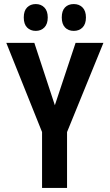

<svg xmlns="http://www.w3.org/2000/svg" viewBox="-20 -925 540 945"><path d="M187 0V-275L11 -714H149L250 -407L352 -714H489L310 -275V0ZM343 -773Q316 -773 300 -790Q284 -807 284 -839Q284 -872 300 -888.5Q316 -905 343 -905Q370 -905 386.5 -888Q403 -871 403 -839Q403 -807 386.5 -790Q370 -773 343 -773ZM156 -773Q130 -773 113.5 -789.5Q97 -806 97 -839Q97 -872 113.5 -888.5Q130 -905 156 -905Q182 -905 198.5 -888Q215 -871 215 -839Q215 -807 198.5 -790Q182 -773 156 -773Z"/></svg>

Font: Noto Sans Mono ExtraCondensed
Style: Bold
Weight: 700
Width: 2
Designer: Monotype Design Team
Foundry: Monotype Imaging Inc.
Version: Version 2.014